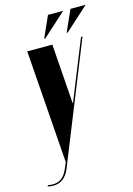

<svg xmlns="http://www.w3.org/2000/svg" viewBox="-155 -919 688 990"><g transform="rotate(-15 189.0 -424.0)"><path d="M209 -381H211L339 -699H347L91 -62Q64 5 2 5Q-5 5 -12 4Q-19 3 -27 1L-23 -5Q52 11 82 -63L96 -96L52 -699H186ZM273 -739 324 -853H405L279 -739ZM153 -739 204 -853H285L159 -739Z"/></g></svg>

Font: Moniqa Black Ita Display
Style: Italic
Weight: 900
Italic angle: -10°
Designer: Rajesh Rajput
Foundry: Rajesh Rajput
Version: Version 1.000